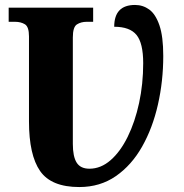

<svg xmlns="http://www.w3.org/2000/svg" viewBox="-20 -745 741 775"><path d="M300 10Q187 10 142 -54.5Q97 -119 97 -255V-598Q97 -637 80.5 -647Q64 -657 41 -657H15V-714H356V-657H330Q307 -657 290.5 -646.5Q274 -636 274 -594V-164Q274 -113 289.5 -88.5Q305 -64 341 -64Q387 -64 426.5 -98.5Q466 -133 495.5 -193Q525 -253 541.5 -329.5Q558 -406 558 -490Q558 -571 531 -604Q504 -637 441 -637Q441 -725 525 -725Q557 -725 582.5 -706.5Q608 -688 623.5 -643Q639 -598 639 -519Q639 -418 617.5 -323Q596 -228 553.5 -153Q511 -78 447.5 -34Q384 10 300 10Z"/></svg>

Font: Noto Serif Condensed Black
Style: Regular
Weight: 900
Width: 3
Designer: Monotype Design Team
Foundry: Monotype Imaging Inc.
Version: Version 2.015; ttfautohint (v1.8.4.7-5d5b)